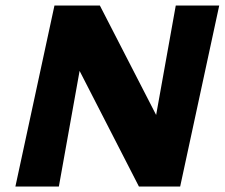

<svg xmlns="http://www.w3.org/2000/svg" viewBox="-20 -678 817 698"><path d="M36 0 178 -658H312L194 0ZM564 0H485L211 -534L241 -658H343L596 -166ZM777 -658 635 0H501L619 -658Z"/></svg>

Font: Ysabeau Office Black
Style: Italic
Weight: 900
Italic angle: -12°
Designer: Christian Thalmann (Catharsis Fonts)
Version: Version 2.001;gftools[0.9.30]; featfreeze: tnum,lnum,ss02